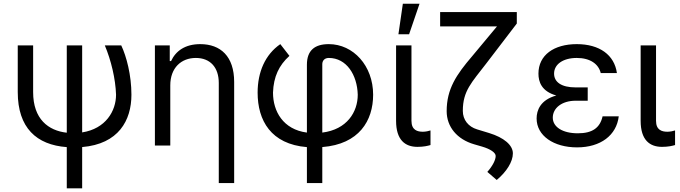

<svg xmlns="http://www.w3.org/2000/svg" viewBox="-20 -793 3702 1046"><path d="M76.7 -545.5V-291.2C76.7 -96.9 178.6 -3.6 343.8 8.5V233H427.6V8.2C625.7 -8.5 696 -136.7 696 -277C696 -383.5 669 -485.8 640.6 -545.5H551.1C585.2 -464.5 609.4 -363.6 612.2 -277C612.2 -188.2 555.8 -91.6 427.6 -71.7V-545.5H343.8V-70C243.3 -81.3 160.5 -144.2 160.5 -291.2V-545.5Z M907.7 -328.1C907.7 -423.3 967.3 -477.3 1046.9 -477.3C1125 -477.3 1171.9 -426.1 1171.9 -340.9V204.5H1255.7V-346.6C1255.7 -485.8 1181.8 -552.6 1071 -552.6C988.6 -552.6 937.5 -515.6 911.9 -460.2H904.8V-545.5H823.9V0H907.7Z M1652 204.5H1735.8V8.2C1936.8 -7.5 2012.8 -136 2012.8 -277C2012.8 -434.7 1904.8 -552.6 1771.3 -552.6C1694.6 -552.6 1652 -518.5 1652 -440.3V-70.7C1522.4 -87.7 1467.3 -186.4 1467.3 -288.4C1470.2 -375 1500 -437.5 1556.8 -488.6L1507.1 -552.6C1424.7 -495.7 1383.5 -400.6 1383.5 -288.4C1383.5 -136.7 1456 -7.5 1652 8.5ZM1735.8 -70.7V-443.2C1735.8 -461.6 1747.2 -477.3 1771.3 -477.3C1867.9 -477.3 1926.1 -384.9 1929 -277C1929 -182.9 1870.4 -87.4 1735.8 -70.7Z M2137.8 -545.5V-134.9C2137.8 -29.8 2187.5 7.1 2254.3 7.1C2288.4 7.1 2311.1 1.4 2325.3 -2.8V-82.4C2318.2 -79.5 2298.3 -75.3 2284.1 -75.3C2254.3 -75.3 2221.6 -83.8 2221.6 -134.9V-545.5ZM2150.6 -606.5H2208.8L2265.6 -772.7H2174.7Z M2377.8 -727.3V-649.1H2687.5L2552.6 -487.2C2465.9 -386 2413.4 -307.9 2413.4 -187.5C2413.4 -102.3 2469.8 -34.1 2562.5 -7.1L2606.5 5.7C2652.3 19.2 2680.4 38.7 2680.4 56.8C2680.4 78.5 2663.4 111.5 2634.9 143.5L2686.1 187.5C2739.7 142.8 2774.1 88.1 2774.1 42.6C2774.1 -2.5 2725.1 -43.7 2644.9 -68.2L2579.5 -88.1C2531.2 -102.6 2501.4 -140.3 2501.4 -188.9C2501.4 -298.3 2549.7 -343.4 2629.3 -447.4L2795.5 -664.8V-727.3Z M3181.8 -284.1V-316.8H3116.5C3037.3 -316.8 2998.6 -346.6 2998.6 -392C2998.6 -442.5 3047.2 -477.3 3122.2 -477.3C3195.3 -477.3 3241.1 -444.2 3252.8 -394.9H3340.9C3327.1 -493.6 3246.4 -552.6 3122.2 -552.6C2997.9 -552.6 2913.4 -492.9 2913.4 -392C2913.4 -347.7 2929.7 -295.5 3010.7 -272.7C2924 -248.9 2903.4 -192.1 2903.4 -147.7C2903.4 -53.3 2996.8 9.9 3123.6 9.9C3252.8 9.9 3338.8 -56.5 3350.9 -159.1H3262.8C3248.6 -96.6 3207.4 -66.8 3127.8 -66.8C3045.5 -66.8 2991.5 -100.9 2991.5 -152C2991.5 -203.5 3039.8 -244.3 3116.5 -244.3H3181.8Z M3470.2 -545.5V-134.9C3470.2 -29.8 3519.9 7.1 3586.6 7.1C3620.7 7.1 3643.5 1.4 3657.7 -2.8V-82.4C3650.6 -79.5 3630.7 -75.3 3616.5 -75.3C3586.6 -75.3 3554 -83.8 3554 -134.9V-545.5Z"/></svg>

Font: Karasuma Gothic
Style: Regular
Weight: 400
Designer: Rasmus Andersson, Ryoko Nishizuka
Foundry: Genbu
Version: Version 1.00